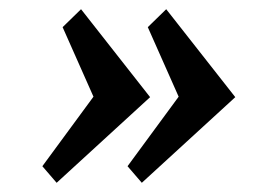

<svg xmlns="http://www.w3.org/2000/svg" viewBox="-20 -456 576 417"><path d="M156 -436 306 -245 103 -59 72 -95 183 -246 116 -397ZM341 -436 491 -245 288 -59 257 -95 368 -246 301 -397Z"/></svg>

Font: Arsenal
Style: Bold Italic
Weight: 700
Italic angle: -9.10001°
Designer: Andrij Shevchenko
Foundry: Stairsfor
Version: Version 2.001;PS 002.001;hotconv 1.0.88;makeotf.lib2.5.64775